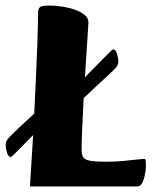

<svg xmlns="http://www.w3.org/2000/svg" viewBox="-43 -672 556 692"><path d="M65 0Q65.5 -12.4 68.8 -62.3Q72.2 -112.2 76.4 -185.2Q36.2 -144.7 17.6 -125.5Q-1.1 -106.2 -4.1 -106.2Q-13.3 -106.2 -18 -122.3Q-22.6 -138.5 -22.6 -149.5Q-22.6 -157.5 -20.2 -162.5Q-17.8 -167.5 -13.8 -172.2Q-10.6 -176.5 3.5 -190.5Q17.7 -204.5 38.4 -223.8Q59.2 -243 80.4 -262.5Q83.4 -324.5 86.4 -389.9Q89.4 -455.3 91.7 -516.5Q93.9 -577.6 94.2 -624.6Q94.2 -639.9 100.7 -646Q107.2 -652 133.6 -652Q154 -652 178.4 -648.6Q202.9 -645.2 224.9 -637.7Q246.9 -630.2 261.3 -618.7Q275.8 -607.3 275.8 -591.3Q275.8 -588.5 274 -561.6Q272.3 -534.7 269.4 -491.1Q266.6 -447.5 263.1 -393.6Q313.5 -444.3 337.7 -469.3Q362 -494.2 365 -494.2Q374.2 -493.5 378.9 -477.7Q383.5 -461.9 383.5 -450.9Q383.5 -442.9 381.1 -438.1Q378.7 -433.2 374.7 -428.2Q369.5 -421.7 349.8 -403.5Q330.1 -385.3 305.3 -362.4Q280.6 -339.5 258.6 -318.5Q255.6 -261.2 253.3 -209.8Q251.1 -158.4 251.1 -130.3Q251.1 -114.4 257.1 -105.1Q263.1 -95.9 282.2 -92.5Q301.3 -89.1 339.3 -89.1Q372.4 -89.1 402.3 -92Q432.2 -94.8 452.1 -97.2Q472.1 -99.5 476.1 -99.5Q481.1 -99.5 482 -94Q482.9 -88.5 482.9 -71.9Q482.9 -62.9 479.9 -45.7Q476.9 -28.4 470.2 -14.2Q463.6 0 451.3 0Z"/></svg>

Font: Briem Hand Thin
Style: Regular
Weight: 100
Designer: Gunnlaugur SE Briem, Eben Sorkin
Foundry: Sorkin Type Co.
Version: Version 1.003